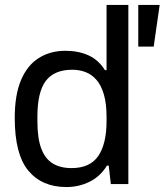

<svg xmlns="http://www.w3.org/2000/svg" viewBox="-20 -743 664 775"><path d="M248 12Q149.6 12 94.5 -54Q39.5 -120 39.5 -266.8Q39.5 -360.4 65 -420.2Q90.5 -480 136.8 -509Q183 -538 244.2 -538Q296.8 -538 337.3 -519.5Q377.8 -501 403.6 -459.9H410.1V-723H498.1V0H427.4L418.8 -74.6H411.8Q384.9 -30.8 341.7 -9.4Q298.5 12 248 12ZM268.5 -64.5Q343.5 -64.5 376.8 -113.6Q410.1 -162.8 410.1 -254.5V-270.8Q410.1 -325.4 399.1 -362.4Q388.2 -399.3 369.1 -421Q350.1 -442.7 325 -452.1Q300 -461.5 271.8 -461.5Q199.2 -461.5 165.1 -416.7Q131 -371.8 131 -273.1V-251.8Q131 -183.9 146.9 -142.6Q162.7 -101.4 193.4 -82.9Q224 -64.5 268.5 -64.5ZM538.1 -555V-723H624.5L600.4 -555Z"/></svg>

Font: Archivo Variable SemiBold
Style: Regular
Weight: 600
Designer: Hector Gatti
Foundry: Omnibus-Type
Version: Version 2.001